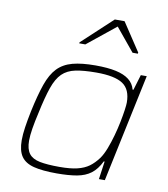

<svg xmlns="http://www.w3.org/2000/svg" viewBox="-84 -815 780 893"><g transform="rotate(10 306.0 -368.0)"><path d="M244 8Q176 8 135 -2.5Q94 -13 75.5 -40Q57 -67 57 -116Q57 -143 62 -177Q67 -211 76 -255Q93 -335 111 -386.5Q129 -438 156.5 -466.5Q184 -495 227 -506.5Q270 -518 335 -518Q393 -518 432 -509.5Q471 -501 494 -483Q517 -465 524 -437H528L550 -510H578L470 0H442L454 -85H450Q431 -46 404.5 -26Q378 -6 339 1Q300 8 244 8ZM251 -24Q303 -24 335.5 -32Q368 -40 390 -56Q412 -72 432 -99Q446 -119 457.5 -149Q469 -179 478.5 -213Q488 -247 494.5 -279.5Q501 -312 504.5 -337Q508 -362 508 -373Q508 -435 470 -460.5Q432 -486 345 -486Q285 -486 246.5 -478Q208 -470 184 -446.5Q160 -423 144 -377Q128 -331 112 -255Q102 -212 96.5 -178Q91 -144 91 -120Q91 -80 107 -59Q123 -38 158 -31Q193 -24 251 -24ZM242 -606 243 -611 386 -744H432L520 -611L519 -606H494L405 -714L271 -606Z"/></g></svg>

Font: Saira SemiExpanded Thin
Style: Italic
Weight: 250
Width: 6
Italic angle: -12°
Designer: Hector Gatti with collaboration of the Omnibus-Type team
Foundry: Omnibus-Type
Version: Version 1.101